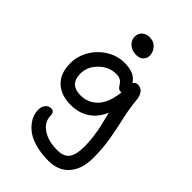

<svg xmlns="http://www.w3.org/2000/svg" viewBox="-286 -824 1185 1185"><g transform="rotate(45 307.0 -231.0)"><path d="M301.8 -585Q265.1 -585 240.5 -606.7Q215.8 -628.4 215.8 -660.2Q215.8 -687.5 235.1 -704.8Q254.4 -722.2 284.2 -722.2Q320.3 -722.2 342.8 -697.8Q365.2 -673.3 365.2 -641.1Q365.2 -619.1 349.4 -602.1Q333.5 -585 301.8 -585ZM380.9 259.8Q323.2 259.8 276.4 248Q229.5 236.3 200 218Q170.4 199.7 150.4 175.3Q130.4 150.9 122.1 127.2Q113.8 103.5 113.8 80.1Q113.8 54.2 127.9 36.1Q142.1 18.1 163.1 18.1Q193.8 18.1 193.8 50.8Q193.8 106.4 243.7 140.6Q293.5 174.8 373 174.8Q430.7 174.8 453.9 142.3Q477.1 109.9 477.1 42Q477.1 4.9 472.2 -35.2Q467.3 -75.2 463.9 -93.3Q460.4 -111.3 448.5 -159.7Q436.5 -208 435.1 -213.9Q406.7 -147 354.7 -114Q302.7 -81.1 235.8 -81.1Q149.4 -81.1 100.1 -127.9Q50.8 -174.8 50.8 -262.2Q50.8 -324.7 83.7 -380.1Q116.7 -435.5 171.1 -468.3Q225.6 -501 286.1 -501Q377 -501 409.2 -445.8Q416.5 -463.9 440.9 -463.9Q468.3 -463.9 483.4 -442.4Q498.5 -420.9 501 -389.2Q506.3 -324.2 522.9 -252Q539.6 -179.7 552.2 -106.9Q564.9 -34.2 564.9 51.8Q564.9 148.9 516.6 204.3Q468.3 259.8 380.9 259.8ZM140.1 -261.2Q140.1 -166 235.8 -166Q302.2 -166 346.7 -212.9Q391.1 -259.8 401.9 -358.9Q399.9 -356.9 395 -356.9Q384.3 -356.9 376.7 -363Q369.1 -369.1 363.8 -377.9Q358.4 -386.7 351.6 -395.3Q344.7 -403.8 331.8 -409.9Q318.8 -416 299.8 -416Q235.8 -416 188 -368.7Q140.1 -321.3 140.1 -261.2Z"/></g></svg>

Font: Shantell Sans Normal
Style: Regular
Weight: 400
Designer: Stephen Nixon, Anya Danilova, Shantell Martin
Foundry: Arrow Type
Version: Version 1.006;[559af2be0]